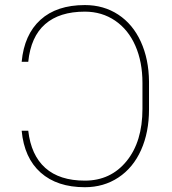

<svg xmlns="http://www.w3.org/2000/svg" viewBox="-20 -741 688 770"><path d="M93.3 -216.8Q104.5 -118.7 161.6 -67.6Q218.8 -16.6 320.3 -16.6Q423.8 -16.6 487.5 -94.7Q551.3 -172.9 551.3 -304.2V-408.7Q551.3 -492.7 522.9 -557.4Q494.6 -622.1 441.7 -658.2Q388.7 -694.3 320.3 -694.3Q218.3 -694.3 160.9 -644Q103.5 -593.8 93.3 -493.2H66.9Q77.1 -602.5 142.3 -661.6Q207.5 -720.7 320.3 -720.7Q396 -720.7 454.3 -682.4Q512.7 -644 544.7 -574Q576.7 -503.9 577.6 -414.1V-302.2Q577.6 -210.4 545.7 -139.2Q513.7 -67.9 454.8 -29.1Q396 9.8 320.3 9.8Q209 9.8 143.1 -48.8Q77.1 -107.4 66.9 -216.8Z"/></svg>

Font: Roboto Thin
Style: Regular
Weight: 250
Designer: Google
Version: Version 2.134; 2016